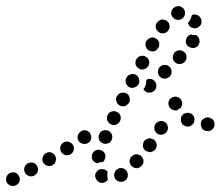

<svg xmlns="http://www.w3.org/2000/svg" viewBox="-41 -579 724 630"><path d="M23 16Q26 7 21 -1Q17 -10 8 -13Q-1 -15 -9 -11Q-17 -7 -20 2Q-23 11 -19 19Q-15 27 -6 30Q3 33 11 29Q20 25 23 16ZM296 21Q286 22 279 15Q276 12 274 8Q272 4 271 0Q271 -5 272 -9Q274 -13 277 -17Q283 -24 292 -24Q301 -25 309 -19Q310 -18 311 -17Q311 -16 312 -15Q312 -14 312 -13Q310 -4 312 5Q313 7 313 10Q313 11 312 12Q312 12 311 13Q305 20 296 21ZM375 8Q378 4 378 -1Q379 -5 378 -9Q377 -14 375 -17Q370 -25 361 -27Q351 -29 344 -24L343 -23Q340 -21 337 -17Q335 -13 334 -9Q333 -5 334 0Q335 4 337 8Q343 16 352 17Q361 19 369 14Q373 11 375 8ZM79 -9Q82 -13 83 -17Q84 -21 84 -26Q83 -30 81 -34Q77 -42 68 -45Q59 -47 50 -43Q42 -38 39 -29Q37 -20 41 -12Q46 -4 55 -1Q64 1 72 -3V-4Q76 -6 79 -9ZM430 -51Q429 -60 422 -67Q419 -70 415 -71Q411 -73 406 -73Q402 -72 398 -71Q394 -69 391 -66L390 -65Q384 -58 384 -49Q385 -40 392 -33Q395 -30 399 -29Q403 -27 408 -27Q412 -28 416 -29Q420 -31 423 -35H424Q430 -42 430 -51ZM139 -43Q141 -47 142 -51Q143 -56 143 -60Q142 -64 140 -68Q135 -76 126 -79Q117 -81 109 -76Q101 -71 99 -62Q96 -53 101 -45Q103 -42 107 -39Q110 -36 115 -35Q119 -34 123 -34Q128 -35 132 -37V-38Q136 -40 139 -43ZM261 -70V-71Q263 -80 271 -85Q279 -89 288 -87Q292 -86 296 -83Q300 -81 302 -77Q304 -73 305 -69Q305 -64 304 -60Q303 -56 301 -52Q299 -49 296 -47Q293 -47 291 -47Q283 -46 277 -43Q268 -46 263 -54Q258 -62 261 -70ZM201 -87Q203 -96 198 -104Q196 -108 192 -110Q188 -113 184 -114Q180 -115 175 -114Q171 -114 167 -111Q159 -106 157 -97Q155 -88 160 -80Q162 -76 166 -74Q169 -71 174 -70Q178 -69 182 -70Q187 -70 191 -73Q199 -78 201 -87ZM468 -89H469Q474 -97 473 -106Q471 -115 464 -121Q460 -123 456 -124Q452 -126 447 -125Q443 -124 439 -122Q435 -120 432 -116Q427 -108 428 -99Q429 -90 437 -84Q441 -82 445 -81Q449 -79 454 -80Q458 -81 462 -83Q466 -85 468 -89ZM255 -116Q257 -120 258 -124Q259 -129 258 -133Q257 -138 255 -141Q250 -149 241 -151Q232 -153 224 -148V-147Q216 -142 214 -133Q212 -124 217 -116Q220 -113 223 -110Q227 -108 232 -107Q236 -106 240 -107Q245 -107 248 -110H249Q252 -113 255 -116ZM284 -121Q288 -112 296 -109Q300 -107 305 -107Q309 -107 314 -109Q318 -110 321 -113Q324 -117 326 -121Q329 -130 326 -138Q322 -147 314 -150Q309 -152 305 -152Q300 -152 296 -150Q292 -149 289 -146Q286 -142 284 -138Q281 -129 284 -121ZM509 -166Q507 -175 499 -179Q491 -184 482 -181Q473 -179 468 -171Q466 -167 465 -162Q465 -158 466 -153Q467 -149 470 -146Q473 -142 476 -140Q485 -135 493 -138Q502 -140 507 -148Q512 -157 509 -166ZM649 -150Q653 -152 656 -155Q660 -158 661 -162Q663 -166 663 -171Q663 -180 657 -187Q650 -193 641 -194H640Q636 -194 632 -192Q628 -190 624 -187Q621 -184 619 -180Q618 -176 618 -171Q618 -162 624 -155Q631 -149 640 -149Q645 -148 649 -150ZM588 -168Q585 -166 580 -164Q576 -163 572 -164Q567 -165 563 -167Q555 -172 553 -181Q551 -190 555 -198Q558 -202 561 -205Q565 -207 569 -208Q574 -209 578 -209Q582 -208 586 -206H587Q592 -202 595 -197Q598 -191 597 -185Q596 -181 596 -177Q595 -177 595 -176Q595 -175 594 -175Q592 -171 588 -168ZM312 -201Q308 -193 311 -184Q315 -175 323 -171Q331 -167 340 -170Q349 -174 353 -182Q357 -191 354 -200Q351 -208 342 -212Q334 -216 325 -213Q316 -210 312 -201ZM525 -219Q517 -222 513 -231Q510 -240 513 -248Q517 -257 526 -260Q534 -264 543 -260Q551 -257 555 -248Q557 -244 557 -239Q557 -235 555 -231Q554 -229 554 -228Q553 -226 552 -225Q550 -224 547 -222Q545 -221 543 -219Q543 -219 543 -219Q543 -219 543 -218Q534 -215 525 -219ZM342 -263Q338 -255 341 -246Q344 -237 352 -233Q356 -231 361 -230Q365 -230 370 -231Q374 -233 377 -236Q381 -239 383 -243Q385 -247 385 -251Q385 -256 384 -260Q383 -264 380 -268Q377 -271 373 -273Q364 -277 356 -274Q347 -272 343 -263ZM472 -297Q472 -287 465 -281Q458 -275 448 -275Q439 -275 433 -282Q432 -283 431 -284Q430 -285 430 -287Q432 -289 434 -292V-293Q438 -300 439 -309Q439 -313 439 -317Q446 -321 453 -320Q461 -319 466 -313Q473 -306 472 -297ZM372 -307Q375 -298 383 -293Q391 -289 400 -292Q409 -295 414 -303Q418 -311 415 -320Q413 -329 404 -334Q396 -338 387 -335Q378 -332 374 -324Q369 -316 372 -307ZM522 -343Q523 -352 516 -359Q510 -366 501 -366Q491 -367 485 -360H484Q478 -354 477 -344Q477 -335 483 -328Q490 -321 499 -321Q508 -321 515 -327Q522 -334 522 -343ZM404 -367Q407 -358 415 -354Q423 -349 432 -352Q441 -354 446 -363Q450 -371 448 -380Q445 -389 437 -393Q429 -398 420 -395Q411 -393 406 -384Q402 -376 404 -367ZM571 -392Q571 -401 564 -408Q557 -414 548 -414Q539 -414 532 -407Q526 -400 526 -391Q526 -381 533 -375Q540 -368 549 -369Q558 -369 565 -376Q571 -382 571 -392ZM437 -427Q440 -418 448 -413Q456 -409 465 -411Q474 -414 478 -422H479Q483 -431 481 -440Q478 -449 470 -453Q462 -458 453 -455Q444 -452 439 -444Q435 -436 437 -427ZM614 -441Q614 -445 613 -450Q612 -454 609 -458Q607 -461 603 -464Q603 -464 603 -464Q603 -464 602 -464Q601 -464 599 -464Q592 -463 585 -466Q581 -464 577 -462Q574 -459 572 -456V-455Q570 -452 569 -447Q568 -443 569 -438Q571 -434 573 -430Q576 -427 580 -425Q588 -420 597 -422Q606 -424 611 -432V-433Q613 -437 614 -441ZM474 -505Q469 -498 470 -488Q472 -479 480 -474Q487 -468 496 -470Q506 -471 511 -479Q517 -487 515 -496Q514 -505 506 -511Q502 -513 498 -514Q494 -515 489 -515Q485 -514 481 -511Q477 -509 475 -505ZM606 -530Q597 -533 589 -530Q589 -529 589 -529Q588 -529 588 -529Q587 -523 585 -518Q581 -510 576 -504Q576 -503 576 -502Q577 -501 577 -500Q579 -496 582 -492Q585 -489 590 -488Q594 -486 598 -486Q603 -486 607 -488Q615 -492 619 -500Q622 -509 618 -518Q615 -526 606 -530ZM523 -546Q527 -554 536 -557Q545 -561 553 -557Q562 -553 565 -544Q568 -535 564 -527Q560 -518 552 -515H551Q546 -513 540 -514Q534 -515 529 -519Q527 -522 524 -525Q524 -526 523 -527Q523 -527 522 -528Q519 -537 523 -546Z"/></svg>

Font: FRB American Cursive Dotted Extrabold
Style: Bold Italic
Weight: 800
Italic angle: -25°
Version: Version 2.0;Modular Font Editor K font №1